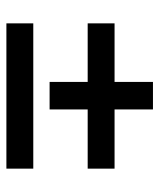

<svg xmlns="http://www.w3.org/2000/svg" viewBox="31 -561 498 600"><g transform="rotate(90 280.0 -261.0)"><path d="M236 -286H53V-370H236V-490H322V-370H507V-286H322V-167H236ZM53 -116H507V-32H53Z"/></g></svg>

Font: Cairo SemiBold
Style: Regular
Weight: 600
Designer: Mohamed Gaber, the designers of Titillium
Foundry: Kief Type Foundry
Version: Version 2.009; ttfautohint (v1.5.33-1714) -l 8 -r 50 -G 200 